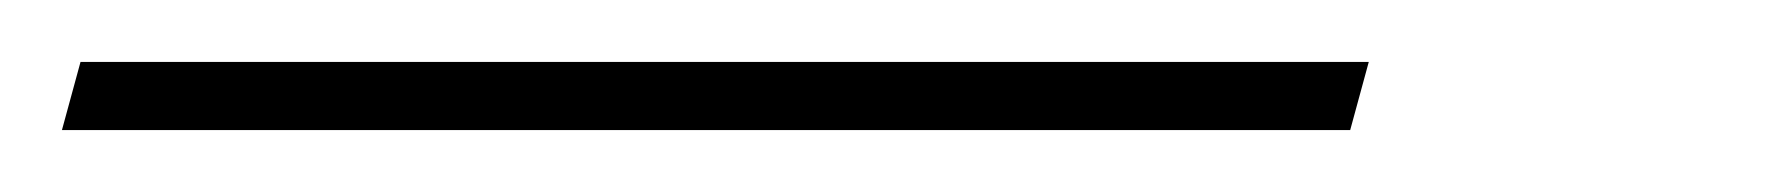

<svg xmlns="http://www.w3.org/2000/svg" viewBox="-40 72 574 62"><path d="M-14 92H402L396 114H-20Z"/></svg>

Font: Ysabeau Infant Extralight
Style: Italic
Weight: 200
Italic angle: -12°
Designer: Christian Thalmann (Catharsis Fonts)
Version: Version 0.003